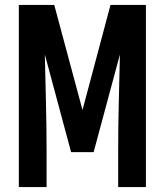

<svg xmlns="http://www.w3.org/2000/svg" viewBox="-20 -755 665 775"><path d="M56 0V-735H199L313 -311L426 -735H569V0H457V-147Q457 -244 459.5 -341Q462 -438 464 -535L358 -141H267L161 -535Q163 -438 165.5 -341Q168 -244 168 -147V0Z"/></svg>

Font: Iosevka Julsh Curly
Style: Bold
Weight: 700
Designer: Belleve Invis
Foundry: Belleve Invis
Version: Version 15.0.2; ttfautohint (v1.8.4)